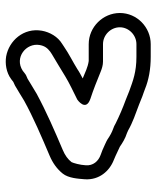

<svg xmlns="http://www.w3.org/2000/svg" viewBox="42 -574 547 672"><g transform="rotate(90 316.0 -237.5)"><path d="M134 -324C102 -324 75 -351 75 -383C75 -414 102 -441 134 -441H178C232 -441 262 -429 298 -416L328 -404C358 -393 386 -381 412 -368C419 -364 423 -362 429 -360C443 -355 454 -349 467 -340C475 -335 492 -328 505 -322L521 -316C544 -308 560 -289 558 -264C557 -243 550 -220 547 -214C537 -201 523 -191 504 -183C438 -155 371 -126 308 -92C289 -81 272 -70 255 -60C246 -56 242 -55 236 -50L227 -43C181 -13 129 -55 137 -102C140 -119 147 -129 160 -139L169 -145C193 -159 219 -175 247 -192C270 -206 298 -219 328 -234C328 -234 372 -264 325 -280C294 -290 262 -303 230 -316C220 -320 208 -324 195 -324ZM254 -253C243 -247 231 -241 221 -234C197 -219 168 -205 142 -187L133 -181C108 -166 92 -138 87 -110C76 -46 122 5 177 15C202 19 233 15 257 -3L266 -10C268 -11 275 -14 279 -16C297 -26 313 -37 332 -48C390 -80 458 -109 524 -137C550 -148 571 -163 587 -183C603 -203 605 -236 607 -261C610 -311 578 -347 539 -362L525 -368C519 -371 504 -378 493 -383C480 -392 464 -402 445 -408C443 -409 440 -410 436 -412C408 -428 378 -438 346 -450L316 -462C308 -465 301 -467 291 -471C259 -484 222 -491 178 -491H134C75 -491 25 -443 25 -383C25 -324 74 -274 134 -274H193C215 -271 234 -261 254 -253Z"/></g></svg>

Font: Blanket
Style: BlkOutline
Weight: 900
Foundry: Cannot Into Space Fonts
Version: Version 0.9